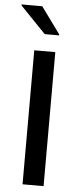

<svg xmlns="http://www.w3.org/2000/svg" viewBox="-61 -949 417 982"><g transform="rotate(5 147.5 -458.0)"><path d="M140 -775H214V-780L115 -916H9V-911ZM94 0H202V-688H94Z"/></g></svg>

Font: Saira UNSAM Medium SC
Style: Regular
Weight: 500
Designer: Hector Gatti with collaboration of the Omnibus-Type team
Foundry: Omnibus-Type
Version: Version 1.072;PS 001.072;hotconv 1.0.88;makeotf.lib2.5.64775